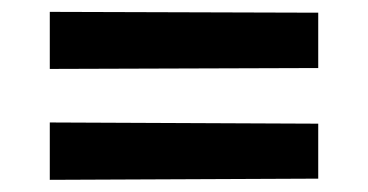

<svg xmlns="http://www.w3.org/2000/svg" viewBox="-20 -472 617 322"><path d="M63.5 -266.6 513.7 -264.6V-172.4L63.5 -170.4ZM63.5 -452.1 513.7 -450.7V-357.9L63.5 -356.4Z"/></svg>

Font: Parastoo FD
Style: Bold-FD
Weight: 700
Foundry: Saber Rastikerdar (saber.rastikerdar@gmail.com)
Version: Version 2.0.1